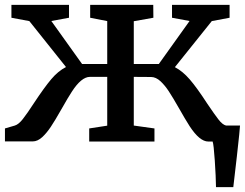

<svg xmlns="http://www.w3.org/2000/svg" viewBox="-23 -575 995 780"><path d="M687.5 -302.2Q719.2 -285.6 748 -252.2Q776.9 -218.8 818.8 -154.3Q849.1 -109.4 864.7 -89.4Q880.9 -68.4 895.5 -64.9H952.1Q952.1 -54.7 939.2 61Q926.3 176.8 924.8 185.1H854.5Q854 143.1 849.6 77.4Q845.2 11.7 840.8 0H823.2Q788.1 0 747.6 -62Q728 -92.8 706.1 -131.8Q678.2 -180.7 662.6 -204.3Q647 -228 629.4 -244.6Q610.4 -262.2 590.8 -262.2L520.5 -262.7V-64.9L604.5 -53.2V0H339.4V-53.2L412.6 -64.5V-262.7H342.3Q307.6 -262.7 268.6 -202.1Q254.4 -180.7 227.1 -132.3Q199.7 -84 183.3 -59.6Q167 -35.2 149.4 -18.6Q129.9 -0.5 109.9 -0.5H-2.9V-53.2L37.1 -64.9Q52.2 -69.3 69.3 -90.8Q87.4 -113.8 114.3 -155.3Q157.2 -220.2 185.3 -253.4Q213.4 -286.6 245.1 -302.7L96.2 -489.3L23.4 -502.9V-555.2H257.3V-502.9L185.5 -489.7L310.5 -314.9H412.6V-489.3L343.3 -502.9V-555.2H599.6L600.1 -502.9L520.5 -488.8V-314.9H622.1L747.1 -489.7L675.8 -502.9V-555.2H909.7V-502.9L837.4 -489.3Z"/></svg>

Font: Merriweather
Style: Regular
Weight: 400
Designer: Eben Sorkin
Foundry: Eben Sorkin
Version: Version 1.584; ttfautohint (v1.8.1)